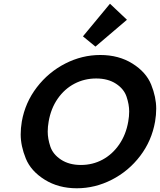

<svg xmlns="http://www.w3.org/2000/svg" viewBox="-20 -1003 858 1030"><path d="M425 -808 570 -983 661 -897 492 -753ZM392 7Q294 7 220 -39Q146 -85 118.5 -152.5Q91 -220 91 -282Q91 -315 97 -351Q115 -453 177.5 -534.5Q240 -616 330 -662Q420 -708 518 -708Q617 -708 690.5 -662Q764 -616 791 -549Q818 -482 818 -420Q818 -387 812 -351Q794 -248 732 -166.5Q670 -85 580 -39Q490 7 392 7ZM414 -118Q477 -118 530 -146.5Q583 -175 619.5 -228Q656 -281 668 -351Q673 -379 673 -405Q673 -442 659 -484Q645 -526 602 -554Q559 -582 496 -582Q433 -582 379.5 -554Q326 -526 289.5 -473.5Q253 -421 241 -351Q236 -323 236 -297Q236 -259 250 -217Q264 -175 307.5 -146.5Q351 -118 414 -118Z"/></svg>

Font: Fz Poppins SemBd
Style: Italic
Weight: 600
Italic angle: -10°
Designer: Ninad Kale (Devanagari), Jonny Pinhorn (Latin)
Foundry: Indian Type Foundry
Version: Vit hóa bi Vntype.Com & FontZin.Com